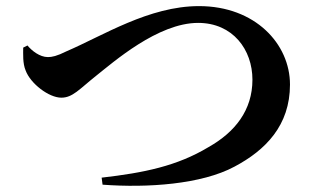

<svg xmlns="http://www.w3.org/2000/svg" viewBox="-20 -652 1040 629"><path d="M70 -503 56 -496C56 -474 54 -445 64 -421C80 -378 140 -332 181 -332C218 -332 240 -360 294 -403C351 -448 497 -577 629 -577C743 -577 807 -489 807 -391C807 -291 750 -219 663 -170C560 -108 452 -86 313 -70L316 -47C463 -36 640 -48 748 -106C850 -160 930 -241 930 -375C930 -508 816 -632 632 -632C468 -632 317 -535 198 -484C166 -468 150 -465 137 -465C110 -465 84 -486 70 -503Z"/></svg>

Font: Noto Serif SC
Style: Bold
Weight: 700
Designer: Ryoko NISHIZUKA 西塚涼子 (kana & ideographs); Frank Grießhammer (Latin, Greek & Cyrillic); Wenlong ZHANG 张文龙 (bopomofo); San
Foundry: Adobe
Version: Version 2.001;hotconv 1.1.0;makeotfexe 2.6.0